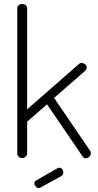

<svg xmlns="http://www.w3.org/2000/svg" viewBox="-20 -786 485 955"><path d="M183 146Q178 149 174 149Q165 149 158 142Q151 135 151 126Q151 115 161 111L267 50Q273 48 275 48Q284 48 289.5 55.5Q295 63 295 71Q295 84 283 91ZM249 -299 429 -35Q432 -30 432 -24Q432 -15 424.5 -7Q417 1 407 1Q397 1 390 -9L214 -267L115 -181V-22Q115 -14 108 -7Q101 0 90 0Q79 0 72.5 -7Q66 -14 66 -22V-745Q66 -754 72.5 -760Q79 -766 90 -766Q101 -766 108 -760Q115 -754 115 -745V-242L373 -468Q378 -473 385 -473Q394 -473 402.5 -467Q411 -461 411 -450Q411 -440 404 -434Z"/></svg>

Font: AkaAcidDosis
Style: Light
Weight: 300
Designer: Edgar Tolentino, Pablo Impallari, Igino Marini, Aka-Acid
Foundry: Edgar Tolentino, Pablo Impallari, Igino Marini, Aka-Acid
Version: Version 1.007